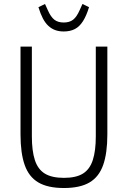

<svg xmlns="http://www.w3.org/2000/svg" viewBox="-20 -932 642 964"><path d="M83 -698H140V-247Q140 -175 155 -128.5Q170 -82 205 -60.5Q240 -39 301 -39Q362 -39 396.5 -60.5Q431 -82 446 -128.5Q461 -175 461 -247V-698H519V-257Q519 -163 498 -103.5Q477 -44 429.5 -16Q382 12 301 12Q220 12 172.5 -16Q125 -44 104 -103.5Q83 -163 83 -257ZM300 -774Q276 -774 257 -781Q238 -788 222.5 -802.5Q207 -817 195 -840Q183 -863 173 -896L206 -912L220 -881Q235 -847 253 -833Q271 -819 300 -819Q329 -819 347 -833Q365 -847 380 -881L394 -912L427 -896Q414 -853 396.5 -825.5Q379 -798 355.5 -786Q332 -774 300 -774Z"/></svg>

Font: IBM Plex Sans Condensed Light
Style: Regular
Weight: 300
Width: 3
Designer: Mike Abbink, Paul van der Laan, Pieter van Rosmalen
Foundry: Bold Monday
Version: Version 3.201